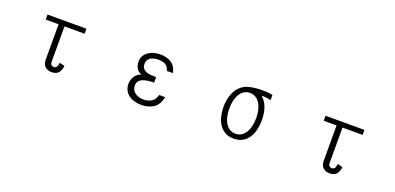

<svg xmlns="http://www.w3.org/2000/svg" viewBox="-1 -1199 4002 1947"><g transform="rotate(20 2000.0 -225.5)"><path d="M710 -428H493V-50Q493 -23 504.5 -13.5Q516 -4 531 -4Q548 -4 559 -16Q570 -28 575 -65L630 -51Q622 6 596.5 29.5Q571 53 526 53Q486 53 457.5 29Q429 5 429 -48V-428H290V-482H710Z M1698 -103Q1681 -19 1627.5 17.5Q1574 54 1497 54Q1458 54 1422.5 44.5Q1387 35 1360 15.5Q1333 -4 1317 -34Q1301 -64 1301 -105Q1301 -126 1308 -148Q1315 -170 1327.5 -188Q1340 -206 1357 -218.5Q1374 -231 1394 -235Q1357 -249 1338.5 -279Q1320 -309 1320 -350Q1320 -386 1336 -413Q1352 -440 1378 -458Q1404 -476 1437 -485Q1470 -494 1505 -494Q1578 -494 1626 -461Q1674 -428 1688 -359H1623Q1612 -399 1584 -418Q1556 -437 1505 -437Q1481 -437 1459 -432Q1437 -427 1420.5 -416.5Q1404 -406 1394.5 -390Q1385 -374 1385 -352Q1385 -321 1398 -303Q1411 -285 1432.5 -276Q1454 -267 1482.5 -264.5Q1511 -262 1542 -262V-203Q1504 -203 1472 -198.5Q1440 -194 1417 -183.5Q1394 -173 1381 -155Q1368 -137 1368 -110Q1368 -83 1379 -63Q1390 -43 1408 -30.5Q1426 -18 1448.5 -11.5Q1471 -5 1495 -5Q1550 -5 1585 -28.5Q1620 -52 1633 -103Z M2638 -218Q2638 -267 2628 -307.5Q2618 -348 2599 -377Q2580 -406 2553.5 -422Q2527 -438 2493 -438Q2459 -438 2432 -422Q2405 -406 2386.5 -377Q2368 -348 2358 -307.5Q2348 -267 2348 -218Q2348 -169 2358 -128.5Q2368 -88 2386.5 -59Q2405 -30 2432 -14Q2459 2 2493 2Q2527 2 2553.5 -14Q2580 -30 2599 -59Q2618 -88 2628 -128.5Q2638 -169 2638 -218ZM2712 -439Q2689 -447 2660 -450Q2631 -453 2612 -450Q2655 -415 2677 -355.5Q2699 -296 2699 -218Q2699 -158 2686 -108Q2673 -58 2647 -21.5Q2621 15 2582.5 35Q2544 55 2493 55Q2442 55 2403.5 35Q2365 15 2339 -21.5Q2313 -58 2300 -108Q2287 -158 2287 -218Q2287 -269 2298.5 -313.5Q2310 -358 2330.5 -392.5Q2351 -427 2379.5 -450.5Q2408 -474 2441 -485Q2468 -494 2502.5 -499Q2537 -504 2573 -505.5Q2609 -507 2645 -505Q2681 -503 2712 -496Z M3710 -428H3493V-50Q3493 -23 3504.5 -13.5Q3516 -4 3531 -4Q3548 -4 3559 -16Q3570 -28 3575 -65L3630 -51Q3622 6 3596.5 29.5Q3571 53 3526 53Q3486 53 3457.5 29Q3429 5 3429 -48V-428H3290V-482H3710Z"/></g></svg>

Font: NanumGothicCoding
Style: Regular
Weight: 400
Monospace: yes
Designer: Kwon Bruce; Nicolas Noh; Sung-woo Choi; Go-un Cha; Soo-hyun Park;
Foundry: NHN Corporation
Version: Version 2.000;PS 1;hotconv 1.0.49;makeotf.lib2.0.14853